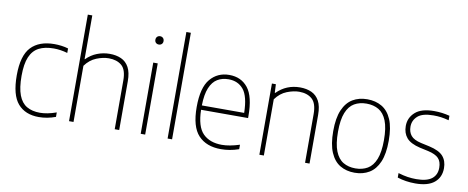

<svg xmlns="http://www.w3.org/2000/svg" viewBox="-69 -1116 3494 1434"><g transform="rotate(10 1678.5 -399.5)"><path d="M269 9Q166.5 9 110.2 -55.8Q54 -120.5 54 -270Q54 -419.5 115 -483.8Q176 -548 291.5 -548Q317 -548 344.5 -544.5Q372 -541 396.5 -533.5V-499.5Q343.5 -515 292.5 -515Q225 -515 180 -491.8Q135 -468.5 112.5 -415.5Q90 -362.5 90 -272Q90 -180.5 110.8 -126Q131.5 -71.5 172.2 -47.8Q213 -24 272.5 -24Q299 -24 329.5 -29.8Q360 -35.5 396.5 -48.5V-14.5Q332.5 9 269 9Z M498 0V-808H532V-476.5H535Q570.5 -512.5 616 -530.2Q661.5 -548 711.5 -548Q760.5 -548 798.2 -531Q836 -514 857.2 -475Q878.5 -436 878.5 -369.5V0H844.5V-370Q844.5 -451.5 807.5 -482.8Q770.5 -514 710 -514Q666 -514 616.8 -494.2Q567.5 -474.5 532 -426V0Z M1041.5 0V-540H1075.5V0ZM1058.5 -680Q1045 -680 1036.2 -688.5Q1027.5 -697 1027.5 -711Q1027.5 -725.5 1036.2 -734.2Q1045 -743 1058.5 -743Q1072 -743 1080.8 -734.2Q1089.5 -725.5 1089.5 -711Q1089.5 -697 1080.8 -688.5Q1072 -680 1058.5 -680Z M1245.5 0V-808H1279.5V0Z M1650.5 9Q1540 9 1479.2 -55.8Q1418.5 -120.5 1418.5 -270Q1418.5 -417.5 1473.8 -482.8Q1529 -548 1618 -548Q1708 -548 1759.5 -483Q1811 -418 1811 -270V-255H1454.5Q1457 -128 1508.5 -76Q1560 -24 1652.5 -24Q1709.5 -24 1786 -48.5V-14.5Q1749.5 -2 1716.2 3.5Q1683 9 1650.5 9ZM1618 -515Q1569.5 -515 1533.5 -493.2Q1497.5 -471.5 1476.8 -421.8Q1456 -372 1454.5 -288H1775.5Q1773 -413.5 1731.5 -464.2Q1690 -515 1618 -515Z M1941.5 0V-540H1971.5L1974.5 -475.5H1978.5Q2051 -548 2154.5 -548Q2204 -548 2241.8 -530.8Q2279.5 -513.5 2300.8 -474.5Q2322 -435.5 2322 -369V0H2288V-369Q2288 -450.5 2251.5 -482.8Q2215 -515 2153.5 -515Q2111.5 -515 2061.5 -495.5Q2011.5 -476 1975.5 -426.5V0Z M2664.5 9Q2601.5 9 2554.2 -19Q2507 -47 2480.5 -108.5Q2454 -170 2454 -270Q2454 -369.5 2480.5 -430.5Q2507 -491.5 2554.2 -519.8Q2601.5 -548 2664.5 -548Q2727.5 -548 2775 -520.2Q2822.5 -492.5 2848.8 -431.5Q2875 -370.5 2875 -270Q2875 -171 2848.8 -109.5Q2822.5 -48 2775 -19.5Q2727.5 9 2664.5 9ZM2664.5 -24Q2717.5 -24 2756.8 -47Q2796 -70 2817.5 -123.8Q2839 -177.5 2839 -268.5Q2839 -361.5 2817.5 -415.2Q2796 -469 2756.8 -492Q2717.5 -515 2664.5 -515Q2611.5 -515 2572.2 -492.2Q2533 -469.5 2511.5 -416.2Q2490 -363 2490 -271.5Q2490 -179 2511.5 -124.8Q2533 -70.5 2572.2 -47.2Q2611.5 -24 2664.5 -24Z M3125 9Q3052 9 2989 -11.5V-45.5Q3029 -33.5 3061 -28.8Q3093 -24 3126.5 -24Q3206.5 -24 3244 -53.5Q3281.5 -83 3281.5 -137Q3281.5 -184 3257.5 -208.8Q3233.5 -233.5 3178 -246L3113.5 -260Q3041 -277 3011 -312.2Q2981 -347.5 2981 -401.5Q2981 -464 3027.8 -506Q3074.5 -548 3171.5 -548Q3232 -548 3289 -533V-499Q3255.5 -508 3228.8 -511.5Q3202 -515 3171.5 -515Q3088.5 -515 3052.5 -482.8Q3016.5 -450.5 3016.5 -403Q3016.5 -362 3038.5 -335.2Q3060.5 -308.5 3116 -296L3180.5 -282Q3256.5 -265 3286.8 -230Q3317 -195 3317 -140Q3317 -71 3269 -31Q3221 9 3125 9Z"/></g></svg>

Font: Encode Sans Th
Style: Regular
Weight: 100
Designer: Multiple Designers
Foundry: Impallari Type
Version: Version 3.002; ttfautohint (v1.8.3) -l 8 -r 50 -G 200 -x 14 